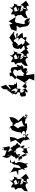

<svg xmlns="http://www.w3.org/2000/svg" viewBox="2462 -3389 1119 6145"><g transform="rotate(-90 3021.5 -316.5)"><path d="M259 -220 357 -182 376 -380 198 -301 318 -291C227 -254 184 -297 191 -425C166 -363 151 -320 181 -403C239 -442 178 -447 242 -366C156 -499 144 -363 270 -427L347 -465C229 -483 290 -428 400 -312L435 -422C517 -441 467 -439 365 -422C440 -393 355 -414 342 -481C329 -442 273 -498 348 -598L227 -452C167 -454 235 -516 212 -459C96 -539 80 -554 98 -425C32 -366 113 -469 48 -394L18 -385C122 -252 35 -309 92 -183C133 -148 131 -295 -11 -88C9 -200 -21 -107 -31 16C151 -85 183 -69 218 -27C250 11 188 47 278 -9C342 -49 383 -13 376 52C498 -5 498 -37 536 -41L376 -238C422 -176 312 -47 291 -156C288 -112 332 -91 250 -9L289 -178C217 -91 231 -170 162 -236C193 -175 272 -303 218 -150Z M734 -153 707 -220 738 -439 591 -528 564 -591 624 -354 479 -297 644 -287 726 -40 749 9 823 -39C857 53 884 3 861 -37C852 -122 925 -164 904 -308C846 -375 864 -397 981 -411C928 -363 900 -461 887 -559L997 -554L873 -501L807 -395C886 -455 773 -299 810 -347C810 -362 834 -268 723 -217C694 -137 691 -221 650 -66Z M1230 -654C1275 -568 1396 -535 1412 -583L1364 -808C1333 -654 1261 -825 1321 -807C1298 -724 1276 -799 1277 -656C1107 -746 1107 -669 1100 -813C1008 -665 1037 -624 1100 -537L1117 -648C1131 -521 1142 -510 1079 -445C1156 -527 1086 -473 1115 -547C1203 -520 1037 -470 1083 -415C985 -354 1004 -363 1080 -277C946 -302 965 -284 1025 -202L961 -242L964 -317C979 -219 1031 -105 1103 -199C1060 -94 1081 -161 1135 -4C1115 -19 1188 -42 1137 -52C1195 -90 1185 -74 1194 16C1314 0 1303 -84 1390 63C1363 62 1346 63 1343 -153C1478 -16 1446 -135 1390 -226C1510 -232 1460 -245 1435 -260L1522 -320C1469 -394 1442 -335 1415 -491C1393 -379 1393 -533 1351 -547C1278 -464 1240 -452 1296 -513C1267 -596 1277 -565 1286 -474C1233 -650 1246 -563 1136 -646L1100 -545C1240 -513 1176 -596 1183 -594C1238 -554 1263 -603 1246 -688ZM1159 -221C1152 -367 1177 -326 1071 -228C1177 -367 1190 -397 1277 -359C1190 -343 1269 -428 1186 -428C1314 -460 1224 -281 1254 -382C1387 -365 1340 -239 1385 -287L1372 -164L1381 -332C1408 -138 1271 -79 1246 -128C1356 -42 1263 -115 1257 -176C1175 -37 1226 -184 1160 -18C1174 -145 1141 -118 1055 -296C1090 -271 1122 -244 1159 -221Z M1713 10C1724 -83 1778 81 1802 13L1753 -159C1750 -115 1868 -147 1721 -47L1769 -50C1804 -135 1770 -196 1800 1C1614 -123 1702 -111 1732 -109L1714 -100L1640 -317L1687 -406L1713 -562L1551 -540L1624 -357H1593L1484 -211C1592 -187 1579 -113 1632 -100C1546 -93 1666 12 1623 82Z M2061 -533C1954 -618 1949 -541 2031 -560C1899 -432 1912 -539 1934 -497C1848 -277 1883 -377 1855 -205L1800 -204C1949 -125 1932 -81 1799 -69C1811 -39 1835 -92 1999 14C1905 -59 2036 -10 1994 -5L2139 -15C2178 32 2074 -123 2224 -69C2248 -60 2289 -75 2369 52L2251 -78C2417 11 2406 47 2429 -63L2349 -81C2417 -162 2405 -69 2311 -190L2409 -2C2315 -56 2329 -92 2363 -147L2223 -292C2295 -368 2206 -246 2260 -316C2231 -318 2350 -366 2347 -575L2182 -508H2211C2123 -421 2065 -528 2079 -441ZM2170 -370C2125 -357 2222 -167 2207 -271C2204 -246 2215 -216 2234 -177C2090 -151 2035 -78 2095 -114C2074 -141 2057 -92 2037 -8C2091 -168 1992 -268 2060 -208L1968 -320C1971 -304 1961 -322 1969 -277C2097 -451 2029 -385 2100 -445C2126 -326 2177 -388 2139 -383Z M3242 -220 3253 -237V-292L3276 -371L3235 -353C3293 -269 3116 -323 3117 -417C3105 -345 3110 -437 3152 -398C3159 -393 3100 -402 3164 -377C3243 -463 3121 -524 3191 -442L3170 -530C3294 -418 3243 -357 3302 -329L3495 -332C3351 -354 3401 -442 3446 -426C3339 -393 3366 -471 3381 -607C3281 -583 3262 -450 3176 -631H3227C3226 -533 3150 -618 3189 -618C3107 -478 3052 -450 3059 -477C3138 -527 3102 -492 3089 -441L3088 -407C3058 -369 3072 -349 3145 -306C3149 -148 2971 -305 3055 -230C2977 -189 3005 -195 3016 -64C3046 -59 3037 -13 3176 -87C3079 42 3183 33 3264 -67C3312 54 3433 -86 3464 -112C3438 49 3446 -13 3373 -137L3265 -59C3409 -65 3333 -194 3313 -150C3244 -17 3274 -95 3202 -168L3205 -109C3225 -64 3100 -155 3137 -205C3064 -196 3237 -272 3226 -208ZM3245 -774C3234 -691 3224 -607 3213 -524L3380 -684L3318 -856L3211 -738Z M3782 13C3743 33 3825 -86 3818 -36C3869 43 3964 -40 3886 -128C4009 -107 4059 -287 3964 -182L4035 -352C3947 -273 4047 -437 3969 -294C3920 -478 3983 -527 3824 -535C3846 -517 3762 -508 3761 -519C3798 -587 3740 -576 3641 -551C3711 -530 3598 -416 3554 -398C3521 -486 3561 -368 3602 -356C3556 -270 3505 -183 3454 -97L3514 -10L3583 59L3518 221L3727 223L3716 147L3695 13C3675 -111 3737 24 3867 -29ZM3756 -96C3678 -163 3675 -117 3662 -108L3675 -345L3604 -339C3664 -379 3659 -380 3698 -424L3814 -474C3797 -499 3730 -467 3861 -434C3901 -381 3802 -329 3815 -183L3826 -339C3922 -150 3769 -248 3898 -209C3725 -165 3739 -28 3786 -150Z M4270 -220 4368 -182 4387 -380 4209 -301 4329 -291C4238 -254 4195 -297 4202 -425C4177 -363 4162 -320 4192 -403C4250 -442 4189 -447 4253 -366C4167 -499 4155 -363 4281 -427L4358 -465C4240 -483 4301 -428 4411 -312L4446 -422C4528 -441 4478 -439 4376 -422C4451 -393 4366 -414 4353 -481C4340 -442 4284 -498 4359 -598L4238 -452C4178 -454 4246 -516 4223 -459C4107 -539 4091 -554 4109 -425C4043 -366 4124 -469 4059 -394L4029 -385C4133 -252 4046 -309 4103 -183C4144 -148 4142 -295 4000 -88C4020 -200 3990 -107 3980 16C4162 -85 4194 -69 4229 -27C4261 11 4199 47 4289 -9C4353 -49 4394 -13 4387 52C4509 -5 4509 -37 4547 -41L4387 -238C4433 -176 4323 -47 4302 -156C4299 -112 4343 -91 4261 -9L4300 -178C4228 -91 4242 -170 4173 -236C4204 -175 4283 -303 4229 -150Z M5025 -417 5091 -426 4894 -577 4717 -462C4667 -485 4670 -520 4684 -431C4673 -518 4639 -481 4640 -458C4591 -475 4533 -422 4527 -281L4549 -267C4562 -215 4446 -242 4625 -129C4628 -36 4482 -164 4531 23C4668 -105 4613 34 4682 76C4750 -40 4708 64 4790 -57C4884 -9 4915 -19 4854 -55C4942 25 4913 -99 4879 -132C5020 -163 5067 -118 5017 -206L4906 -325C4939 -322 4945 -314 5027 -304C5014 -406 4995 -326 4834 -362L5022 -440ZM4764 -417C4792 -439 4847 -435 4787 -491C4788 -466 4924 -239 4921 -272C4862 -352 4871 -209 4800 -313C4785 -284 4876 -240 4892 -191C4819 -96 4822 -77 4791 -71C4740 -121 4755 -38 4659 -156C4619 -257 4608 -179 4577 -150L4700 -177L4617 -330C4615 -364 4646 -259 4695 -325C4763 -415 4768 -329 4745 -401Z M5361 10C5445 40 5411 64 5512 82L5488 -19C5471 -15 5429 -133 5360 -77C5353 -3 5314 -207 5312 -79L5367 -359L5416 -404L5549 -369L5414 -599L5341 -471L5293 -605L5281 -550C5253 -583 5149 -494 5153 -518L5090 -315C5052 -369 5224 -357 5110 -334L5270 -349L5209 -241L5257 -76C5216 -7 5311 -105 5238 -129C5246 -10 5275 71 5423 77Z M5797 -220 5895 -182 5914 -380 5736 -301 5856 -291C5765 -254 5722 -297 5729 -425C5704 -363 5689 -320 5719 -403C5777 -442 5716 -447 5780 -366C5694 -499 5682 -363 5808 -427L5885 -465C5767 -483 5828 -428 5938 -312L5973 -422C6055 -441 6005 -439 5903 -422C5978 -393 5893 -414 5880 -481C5867 -442 5811 -498 5886 -598L5765 -452C5705 -454 5773 -516 5750 -459C5634 -539 5618 -554 5636 -425C5570 -366 5651 -469 5586 -394L5556 -385C5660 -252 5573 -309 5630 -183C5671 -148 5669 -295 5527 -88C5547 -200 5517 -107 5507 16C5689 -85 5721 -69 5756 -27C5788 11 5726 47 5816 -9C5880 -49 5921 -13 5914 52C6036 -5 6036 -37 6074 -41L5914 -238C5960 -176 5850 -47 5829 -156C5826 -112 5870 -91 5788 -9L5827 -178C5755 -91 5769 -170 5700 -236C5731 -175 5810 -303 5756 -150Z"/></g></svg>

Font: Asimov Silicon
Style: Regular
Weight: 400
Designer: Google
Version: Version 2.000980; 2014